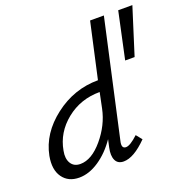

<svg xmlns="http://www.w3.org/2000/svg" viewBox="-128 -830 930 956"><g transform="rotate(-20 337.0 -352.5)"><path d="M523 -711 387 -97Q377 -57 403 -57Q425 -57 468 -97L493 -66Q422 6 368 6Q337 6 325.5 -18.5Q314 -43 323 -84L332 -125Q291 -65 238 -29.5Q185 6 133 6Q75 6 45.5 -35.5Q16 -77 29 -147Q51 -259 154.5 -338.5Q258 -418 385 -418L450 -711ZM599 -711H674L596 -464H546ZM161 -56Q221 -56 280 -126Q339 -196 356 -278L373 -360Q271 -360 195.5 -299Q120 -238 104 -147Q96 -107 111.5 -81.5Q127 -56 161 -56Z"/></g></svg>

Font: EauTest Medium
Style: Italic
Weight: 500
Italic angle: -12°
Designer: Christian Thalmann (Catharsis Fonts)
Version: Version 0.001;PS 000.001;hotconv 1.0.88;makeotf.lib2.5.64775